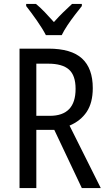

<svg xmlns="http://www.w3.org/2000/svg" viewBox="-20 -963 549 983"><path d="M228 -714Q345 -714 400 -663.5Q455 -613 455 -512Q455 -437 424 -390.5Q393 -344 336 -320L496 0H399L258 -298H166V0H80V-714ZM227 -637H166V-370H235Q367 -370 367 -508Q367 -577 333 -607Q299 -637 227 -637ZM215 -783Q198 -816 169 -857.5Q140 -899 114 -932V-943H164Q185 -926 209 -901Q233 -876 256 -850Q282 -879 302.5 -899Q323 -919 349 -943H399V-932Q383 -912 363 -886Q343 -860 325 -833Q307 -806 296 -783Z"/></svg>

Font: Noto Sans Tamil Condensed
Style: Regular
Weight: 400
Width: 3
Designer: Jelle Bosma - Monotype Design Team
Foundry: Monotype Imaging Inc.
Version: Version 2.004; ttfautohint (v1.8.4.7-5d5b)